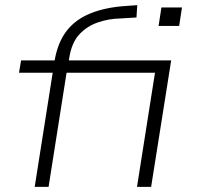

<svg xmlns="http://www.w3.org/2000/svg" viewBox="-20 -727 769 747"><path d="M115 0 185 -444H54L62 -492H209L189 -470L193 -494Q205 -562 239 -606.5Q273 -651 332 -675Q391 -699 473 -704L514 -707L511 -659L445 -655Q402 -654 360 -639.5Q318 -625 288 -592.5Q258 -560 249 -499L245 -476L235 -492H646L568 0H513L583 -444H239L169 0ZM597 -626 608 -698H688L677 -626Z"/></svg>

Font: Nunito Sans 7pt Expanded ExtraLight
Style: Italic
Weight: 250
Width: 7
Italic angle: -9°
Designer: Vernon Adams
Foundry: Vernon Adams
Version: Version 3.101;gftools[0.9.27]